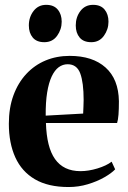

<svg xmlns="http://www.w3.org/2000/svg" viewBox="-20 -760 526 792"><path d="M263 11.5Q178.5 11.5 124 -20.5Q69.5 -52.5 43 -111.2Q16.5 -170 16.5 -249.5Q16.5 -315 35.5 -366.8Q54.5 -418.5 88.5 -455Q122.5 -491.5 168 -510.5Q213.5 -529.5 267.5 -529.5Q362 -529.5 415.5 -481.5Q469 -433.5 470.5 -342.5Q470.5 -309.5 468.8 -287.2Q467 -265 463 -252.5H169.5Q171 -203 180.2 -165.8Q189.5 -128.5 207 -103.8Q224.5 -79 250.8 -66.5Q277 -54 312 -54Q345 -54 382 -65.2Q419 -76.5 440.5 -93L455 -61.5Q440 -45.5 410.2 -28.5Q380.5 -11.5 342.2 0Q304 11.5 263 11.5ZM168.5 -283 323 -291.5Q324 -306 324.2 -319.5Q324.5 -333 325 -347.5Q325 -419.5 311 -457.2Q297 -495 259 -495Q239 -495 222.2 -482.8Q205.5 -470.5 193.2 -444.5Q181 -418.5 174.5 -378.5Q168 -338.5 168.5 -283ZM162.5 -586Q131 -586 115 -605.2Q99 -624.5 99 -655Q99 -689.5 118.5 -714.8Q138 -740 170 -740H171Q202 -740 218.2 -720.5Q234.5 -701 234.5 -670.5Q234.5 -638.5 215.5 -612.2Q196.5 -586 163 -586ZM356 -586Q324.5 -586 308.5 -605.2Q292.5 -624.5 292.5 -655Q292.5 -689.5 311.8 -714.8Q331 -740 363.5 -740H364.5Q395.5 -740 411.5 -720.5Q427.5 -701 427.5 -670.5Q427.5 -638.5 408.5 -612.2Q389.5 -586 357 -586Z"/></svg>

Font: Merriweather 120pt
Style: Bold
Weight: 700
Designer: Eben Sorkin
Foundry: Eben Sorkin
Version: Version 2.100